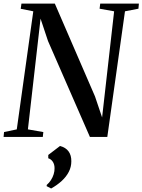

<svg xmlns="http://www.w3.org/2000/svg" viewBox="-32 -763 794 1070"><path d="M-12 0 -9.5 -27 61.5 -42 153.5 -700 83.5 -714 87.5 -743H273.5L497.5 -225.5L537 -108.5L604 -700L523 -714.5L526.5 -743H742L739.5 -714.5L664.5 -700L566 0H469L235.5 -534.5L194 -659L123.5 -42L209.5 -27L206.5 0ZM228 274.5 228.5 267.5Q242 256 252 240.5Q262 225 267.2 207.8Q272.5 190.5 272 174Q272 153.5 262.5 138.8Q253 124 237 119V100.5L302.5 50.5Q334.5 59 350.2 80.8Q366 102.5 365.5 136Q365.5 167.5 351.2 195Q337 222.5 311.5 245.8Q286 269 253 287.5Z"/></svg>

Font: Merriweather 96pt Medium
Style: Italic
Weight: 500
Italic angle: -7.8°
Version: Version 2.101